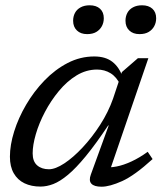

<svg xmlns="http://www.w3.org/2000/svg" viewBox="-20 -696 615 726"><path d="M323.5 -36 391 -221.5H389Q341.5 -150.5 304.2 -105.2Q267 -60 237 -35Q207 -10 181.8 -0.2Q156.5 9.5 133 9.5Q98.5 9.5 72.5 -3Q46.5 -15.5 32 -40.8Q17.5 -66 17.5 -103.5Q17.5 -147.5 33.5 -198.8Q49.5 -250 78.8 -300Q108 -350 148 -391.5Q188 -433 235.8 -457.8Q283.5 -482.5 336.5 -482.5Q379 -482.5 405 -462.2Q431 -442 444 -404L435 -375Q421 -405 398.2 -419Q375.5 -433 347 -433Q306 -433 269.5 -410.8Q233 -388.5 202.8 -352Q172.5 -315.5 150 -272.8Q127.5 -230 115.5 -188.8Q103.5 -147.5 103.5 -116Q103.5 -85.5 120.5 -70.8Q137.5 -56 165 -56Q189.5 -56 223.2 -78.2Q257 -100.5 292.5 -138.5Q328 -176.5 358.8 -224.2Q389.5 -272 407.5 -323L441 -423.5L501.5 -476H541L390.5 -37L374 -64Q395 -61.5 421 -66.5Q447 -71.5 477.2 -85.5Q507.5 -99.5 538.5 -122L557 -94.5Q489 -32.5 441.8 -11.2Q394.5 10 364 10Q336 10 325.5 -1.5Q315 -13 323.5 -36ZM309.5 -567Q285 -567 270.8 -580.8Q256.5 -594.5 256.5 -617.5Q256.5 -634 263.5 -647.2Q270.5 -660.5 284.8 -668.2Q299 -676 319 -676Q344 -676 358.2 -663Q372.5 -650 372.5 -627Q372.5 -610.5 365.2 -597Q358 -583.5 344.2 -575.2Q330.5 -567 309.5 -567ZM507.5 -567Q483 -567 468.8 -580.8Q454.5 -594.5 454.5 -617.5Q454.5 -634 461.5 -647.2Q468.5 -660.5 482.8 -668.2Q497 -676 517 -676Q542 -676 556.2 -663Q570.5 -650 570.5 -627Q570.5 -610.5 563.2 -597Q556 -583.5 542.2 -575.2Q528.5 -567 507.5 -567Z"/></svg>

Font: Newsreader 11pt
Style: Italic
Weight: 400
Italic angle: -17°
Version: Version 1.003